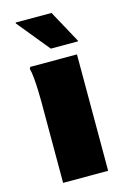

<svg xmlns="http://www.w3.org/2000/svg" viewBox="-117 -817 582 873"><g transform="rotate(-15 174.0 -380.0)"><path d="M68 0V-384Q68 -404 67 -434Q66 -464 63.5 -493Q61 -522 56 -540L60 -548H280V0ZM172 -604 48 -756V-760H217L300 -608V-604Z"/></g></svg>

Font: Kufam Black
Style: Regular
Weight: 900
Designer: Wael Morcos, Artur Schmal
Foundry: Original Type
Version: Version 1.301; ttfautohint (v1.8.3)